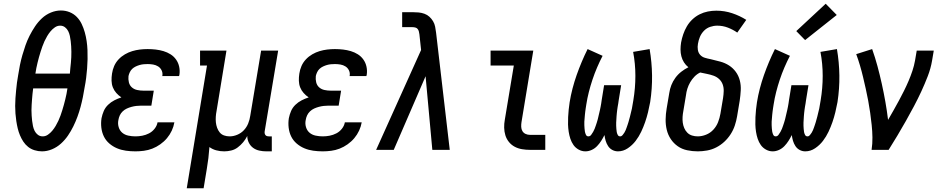

<svg xmlns="http://www.w3.org/2000/svg" viewBox="-20 -800 5040 1025"><path d="M204 8Q184 8 164.5 2Q145 -4 130 -16Q115 -28 104.5 -44Q94 -60 86.5 -78Q79 -96 74.5 -115Q70 -134 67 -154Q64 -174 62.5 -194Q61 -214 61 -234.5Q61 -255 62.5 -276Q64 -297 66 -317.5Q68 -338 70.5 -358.5Q73 -379 77 -399Q81 -426 86.5 -453Q92 -480 99.5 -506Q107 -532 116 -558Q125 -584 138 -609.5Q151 -635 167 -659Q183 -683 204 -702.5Q225 -722 251.5 -733Q278 -744 305 -744Q330 -744 352 -735Q374 -726 390 -709.5Q406 -693 416 -672Q426 -651 432.5 -628Q439 -605 442.5 -581Q446 -557 447 -533Q448 -509 447.5 -484Q447 -459 445 -434Q443 -409 440 -384.5Q437 -360 432 -335Q428 -309 422.5 -282Q417 -255 410 -229Q403 -203 393.5 -177Q384 -151 371.5 -125.5Q359 -100 343 -76.5Q327 -53 305.5 -33.5Q284 -14 257.5 -3Q231 8 204 8ZM169 -407H353Q354 -422 355.5 -436.5Q357 -451 358.5 -465.5Q360 -480 360.5 -494.5Q361 -509 361 -523.5Q361 -538 360 -552.5Q359 -567 357.5 -580.5Q356 -594 353 -608Q350 -622 344 -634Q338 -646 327 -654.5Q316 -663 301 -663Q286 -663 273 -654Q260 -645 250 -633Q240 -621 232 -607.5Q224 -594 217.5 -580Q211 -566 206 -551.5Q201 -537 196.5 -523Q192 -509 188 -494.5Q184 -480 180.5 -465.5Q177 -451 174 -436.5Q171 -422 169 -407ZM208 -72Q223 -72 236 -81Q249 -90 259 -102Q269 -114 277 -127.5Q285 -141 291.5 -155Q298 -169 303 -183Q308 -197 312.5 -211.5Q317 -226 321 -240.5Q325 -255 328.5 -269.5Q332 -284 335 -298.5Q338 -313 340 -328H157Q155 -313 153.5 -298.5Q152 -284 151 -269.5Q150 -255 149 -240.5Q148 -226 148 -211.5Q148 -197 149 -183Q150 -169 151.5 -155Q153 -141 156 -127Q159 -113 165 -101Q171 -89 182 -80.5Q193 -72 208 -72Z M703 8Q677 8 652 4.5Q627 1 604.5 -8.5Q582 -18 563.5 -34Q545 -50 534.5 -71.5Q524 -93 521 -118.5Q518 -144 522 -169Q526 -189 534 -207.5Q542 -226 557 -240.5Q572 -255 590.5 -264.5Q609 -274 628 -280Q613 -290 601 -303.5Q589 -317 582.5 -333.5Q576 -350 575.5 -369Q575 -388 578 -407Q581 -428 589.5 -447.5Q598 -467 613 -483Q628 -499 647 -510Q666 -521 686 -527Q706 -533 726.5 -535.5Q747 -538 768 -538Q790 -538 811.5 -535.5Q833 -533 853 -527Q873 -521 890.5 -510Q908 -499 920 -482Q932 -465 936.5 -444Q941 -423 938 -402Q937 -400 937 -398Q937 -396 936 -394H846Q846 -394 846.5 -395Q847 -396 847 -397Q849 -412 842.5 -425Q836 -438 824 -445.5Q812 -453 797.5 -455.5Q783 -458 768 -458Q757 -458 746.5 -457Q736 -456 725.5 -453Q715 -450 704.5 -445Q694 -440 686 -432.5Q678 -425 673 -414.5Q668 -404 666 -394Q664 -377 668 -360.5Q672 -344 684 -333.5Q696 -323 712.5 -319.5Q729 -316 746 -316H801L788 -236H733Q720 -236 707.5 -234.5Q695 -233 682 -229.5Q669 -226 657 -220.5Q645 -215 635 -205.5Q625 -196 619.5 -184Q614 -172 612 -159Q608 -140 613.5 -121.5Q619 -103 632.5 -91.5Q646 -80 665 -76Q684 -72 703 -72Q721 -72 739.5 -75.5Q758 -79 775.5 -88Q793 -97 805.5 -113Q818 -129 821 -147H911Q907 -124 897 -102.5Q887 -81 871.5 -62.5Q856 -44 835.5 -29.5Q815 -15 793 -6.5Q771 2 748 5Q725 8 703 8Z M977 205 1085 -450H1048V-530H1189L1136 -207Q1133 -192 1132 -176.5Q1131 -161 1132.5 -146.5Q1134 -132 1139 -118Q1144 -104 1153 -93Q1162 -82 1176 -77Q1190 -72 1206 -72Q1226 -72 1246.5 -80.5Q1267 -89 1282 -105Q1297 -121 1305 -141Q1313 -161 1316 -182L1374 -530H1465L1393 -99Q1392 -93 1393 -88Q1394 -83 1397 -79Q1400 -75 1405 -73.5Q1410 -72 1416 -72H1431V8H1402Q1383 8 1364.5 4Q1346 0 1331.5 -10.5Q1317 -21 1308.5 -38Q1300 -55 1300 -74Q1291 -56 1278 -40.5Q1265 -25 1249 -13Q1233 -1 1214 3.5Q1195 8 1177 8Q1155 8 1134.5 2.5Q1114 -3 1098 -15Q1096 15 1092.5 44Q1089 73 1084 102L1067 205Z M1703 8Q1677 8 1652 4.5Q1627 1 1604.5 -8.5Q1582 -18 1563.5 -34Q1545 -50 1534.5 -71.5Q1524 -93 1521 -118.5Q1518 -144 1522 -169Q1526 -189 1534 -207.5Q1542 -226 1557 -240.5Q1572 -255 1590.5 -264.5Q1609 -274 1628 -280Q1613 -290 1601 -303.5Q1589 -317 1582.5 -333.5Q1576 -350 1575.5 -369Q1575 -388 1578 -407Q1581 -428 1589.5 -447.5Q1598 -467 1613 -483Q1628 -499 1647 -510Q1666 -521 1686 -527Q1706 -533 1726.5 -535.5Q1747 -538 1768 -538Q1790 -538 1811.5 -535.5Q1833 -533 1853 -527Q1873 -521 1890.5 -510Q1908 -499 1920 -482Q1932 -465 1936.5 -444Q1941 -423 1938 -402Q1937 -400 1937 -398Q1937 -396 1936 -394H1846Q1846 -394 1846.5 -395Q1847 -396 1847 -397Q1849 -412 1842.5 -425Q1836 -438 1824 -445.5Q1812 -453 1797.5 -455.5Q1783 -458 1768 -458Q1757 -458 1746.5 -457Q1736 -456 1725.5 -453Q1715 -450 1704.5 -445Q1694 -440 1686 -432.5Q1678 -425 1673 -414.5Q1668 -404 1666 -394Q1664 -377 1668 -360.5Q1672 -344 1684 -333.5Q1696 -323 1712.5 -319.5Q1729 -316 1746 -316H1801L1788 -236H1733Q1720 -236 1707.5 -234.5Q1695 -233 1682 -229.5Q1669 -226 1657 -220.5Q1645 -215 1635 -205.5Q1625 -196 1619.5 -184Q1614 -172 1612 -159Q1608 -140 1613.5 -121.5Q1619 -103 1632.5 -91.5Q1646 -80 1665 -76Q1684 -72 1703 -72Q1721 -72 1739.5 -75.5Q1758 -79 1775.5 -88Q1793 -97 1805.5 -113Q1818 -129 1821 -147H1911Q1907 -124 1897 -102.5Q1887 -81 1871.5 -62.5Q1856 -44 1835.5 -29.5Q1815 -15 1793 -6.5Q1771 2 1748 5Q1725 8 1703 8Z M1988 0 2228 -533 2219 -617Q2218 -625 2216 -632.5Q2214 -640 2209.5 -645.5Q2205 -651 2197.5 -653Q2190 -655 2182 -655H2127V-735H2182Q2199 -735 2215 -733.5Q2231 -732 2246 -726.5Q2261 -721 2272.5 -710.5Q2284 -700 2292 -686.5Q2300 -673 2303 -657.5Q2306 -642 2308 -626L2381 0H2288L2252 -393L2082 0Z M2810 0Q2788 0 2767 -3.5Q2746 -7 2728 -16.5Q2710 -26 2697 -42Q2684 -58 2678 -77.5Q2672 -97 2671.5 -118.5Q2671 -140 2675 -161L2723 -450H2599V-530H2827L2764 -148Q2762 -136 2762.5 -123Q2763 -110 2769 -100Q2775 -90 2786 -85Q2797 -80 2810 -80H2891V0Z M3105 8Q3086 8 3069 -1.5Q3052 -11 3041.5 -26Q3031 -41 3025 -59Q3019 -77 3016 -96.5Q3013 -116 3012.5 -135.5Q3012 -155 3013 -175Q3014 -195 3016 -215Q3018 -235 3021 -254Q3027 -291 3036.5 -327.5Q3046 -364 3058.5 -399.5Q3071 -435 3085.5 -469.5Q3100 -504 3117 -538L3197 -502Q3181 -471 3167.5 -439.5Q3154 -408 3143 -375Q3132 -342 3123.5 -308.5Q3115 -275 3110 -242Q3108 -232 3107 -223Q3106 -214 3104.5 -205Q3103 -196 3102.5 -187Q3102 -178 3101 -169Q3100 -160 3099.5 -150.5Q3099 -141 3099.5 -132Q3100 -123 3100.5 -114.5Q3101 -106 3102.5 -97.5Q3104 -89 3108 -80.5Q3112 -72 3121 -72Q3130 -72 3136 -80Q3142 -88 3146.5 -96Q3151 -104 3154.5 -112.5Q3158 -121 3160.5 -129Q3163 -137 3166 -145.5Q3169 -154 3171 -162.5Q3173 -171 3175 -179.5Q3177 -188 3179 -196.5Q3181 -205 3183 -213.5Q3185 -222 3186.5 -230.5Q3188 -239 3189.5 -247.5Q3191 -256 3192 -265L3205 -345H3296L3283 -265Q3282 -256 3280.5 -247.5Q3279 -239 3277.5 -230.5Q3276 -222 3275 -213.5Q3274 -205 3273 -196.5Q3272 -188 3271.5 -179.5Q3271 -171 3270.5 -162.5Q3270 -154 3269.5 -145.5Q3269 -137 3269.5 -128.5Q3270 -120 3270.5 -111.5Q3271 -103 3272.5 -95Q3274 -87 3278 -79.5Q3282 -72 3291 -72Q3298 -72 3303.5 -78.5Q3309 -85 3313 -91.5Q3317 -98 3320 -105Q3323 -112 3325.5 -119.5Q3328 -127 3330.5 -134Q3333 -141 3335 -148Q3337 -155 3339 -162.5Q3341 -170 3343 -177Q3345 -184 3346.5 -191.5Q3348 -199 3350 -206Q3352 -213 3353.5 -220.5Q3355 -228 3356 -235Q3357 -242 3358.5 -249.5Q3360 -257 3361 -264Q3372 -330 3372 -395Q3372 -460 3360 -523L3448 -538Q3460 -468 3461 -397.5Q3462 -327 3451 -255Q3446 -228 3439.5 -201Q3433 -174 3424 -148Q3415 -122 3403 -96.5Q3391 -71 3373.5 -48Q3356 -25 3331.5 -8.5Q3307 8 3279 8Q3263 8 3249 0.5Q3235 -7 3226.5 -20Q3218 -33 3213.5 -48Q3209 -63 3207 -79Q3199 -63 3189.5 -48Q3180 -33 3167.5 -20Q3155 -7 3138.5 0.5Q3122 8 3105 8Z M3705 8Q3676 8 3648 2Q3620 -4 3598 -19.5Q3576 -35 3561 -57.5Q3546 -80 3539.5 -107Q3533 -134 3533.5 -163Q3534 -192 3539 -221L3553 -304Q3556 -325 3564 -345.5Q3572 -366 3585.5 -384.5Q3599 -403 3617 -417Q3635 -431 3655 -441Q3641 -452 3631.5 -467Q3622 -482 3617.5 -499.5Q3613 -517 3613 -535.5Q3613 -554 3616 -573Q3620 -595 3627.5 -617Q3635 -639 3647 -659.5Q3659 -680 3676.5 -696.5Q3694 -713 3715 -723.5Q3736 -734 3758.5 -738.5Q3781 -743 3804 -743Q3848 -743 3888.5 -729.5Q3929 -716 3964 -694L3916 -626Q3893 -642 3866 -652.5Q3839 -663 3809 -663Q3790 -663 3771 -656.5Q3752 -650 3738 -635.5Q3724 -621 3716.5 -603Q3709 -585 3706 -566Q3703 -550 3705.5 -534Q3708 -518 3718 -507Q3728 -496 3743 -491.5Q3758 -487 3774 -484Q3800 -478 3825.5 -471Q3851 -464 3872 -450.5Q3893 -437 3908 -416.5Q3923 -396 3929.5 -370.5Q3936 -345 3934.5 -317.5Q3933 -290 3929 -263L3915 -179Q3911 -155 3903 -130.5Q3895 -106 3880.5 -83.5Q3866 -61 3846.5 -43Q3827 -25 3803.5 -13Q3780 -1 3754.5 3.5Q3729 8 3705 8ZM3705 -72Q3727 -72 3749.5 -81Q3772 -90 3788.5 -108Q3805 -126 3813.5 -148Q3822 -170 3826 -193L3840 -276Q3843 -295 3843.5 -314Q3844 -333 3838 -349.5Q3832 -366 3819 -378Q3806 -390 3789 -396Q3772 -402 3754 -405.5Q3736 -409 3718 -413Q3718 -413 3718 -413Q3718 -413 3718 -413Q3701 -405 3687.5 -391Q3674 -377 3664.5 -360.5Q3655 -344 3649.5 -326.5Q3644 -309 3642 -291L3628 -207Q3625 -192 3624 -176Q3623 -160 3625 -145Q3627 -130 3633 -116Q3639 -102 3649.5 -91.5Q3660 -81 3674.5 -76.5Q3689 -72 3705 -72Z M4105 8Q4086 8 4069 -1.5Q4052 -11 4041.5 -26Q4031 -41 4025 -59Q4019 -77 4016 -96.5Q4013 -116 4012.5 -135.5Q4012 -155 4013 -175Q4014 -195 4016 -215Q4018 -235 4021 -254Q4027 -291 4036.5 -327.5Q4046 -364 4058.5 -399.5Q4071 -435 4085.5 -469.5Q4100 -504 4117 -538L4197 -502Q4181 -471 4167.5 -439.5Q4154 -408 4143 -375Q4132 -342 4123.5 -308.5Q4115 -275 4110 -242Q4108 -232 4107 -223Q4106 -214 4104.5 -205Q4103 -196 4102.5 -187Q4102 -178 4101 -169Q4100 -160 4099.5 -150.5Q4099 -141 4099.5 -132Q4100 -123 4100.5 -114.5Q4101 -106 4102.5 -97.5Q4104 -89 4108 -80.5Q4112 -72 4121 -72Q4130 -72 4136 -80Q4142 -88 4146.5 -96Q4151 -104 4154.5 -112.5Q4158 -121 4160.5 -129Q4163 -137 4166 -145.5Q4169 -154 4171 -162.5Q4173 -171 4175 -179.5Q4177 -188 4179 -196.5Q4181 -205 4183 -213.5Q4185 -222 4186.5 -230.5Q4188 -239 4189.5 -247.5Q4191 -256 4192 -265L4205 -345H4296L4283 -265Q4282 -256 4280.5 -247.5Q4279 -239 4277.5 -230.5Q4276 -222 4275 -213.5Q4274 -205 4273 -196.5Q4272 -188 4271.5 -179.5Q4271 -171 4270.5 -162.5Q4270 -154 4269.5 -145.5Q4269 -137 4269.5 -128.5Q4270 -120 4270.5 -111.5Q4271 -103 4272.5 -95Q4274 -87 4278 -79.5Q4282 -72 4291 -72Q4298 -72 4303.5 -78.5Q4309 -85 4313 -91.5Q4317 -98 4320 -105Q4323 -112 4325.5 -119.5Q4328 -127 4330.5 -134Q4333 -141 4335 -148Q4337 -155 4339 -162.5Q4341 -170 4343 -177Q4345 -184 4346.5 -191.5Q4348 -199 4350 -206Q4352 -213 4353.5 -220.5Q4355 -228 4356 -235Q4357 -242 4358.5 -249.5Q4360 -257 4361 -264Q4372 -330 4372 -395Q4372 -460 4360 -523L4448 -538Q4460 -468 4461 -397.5Q4462 -327 4451 -255Q4446 -228 4439.5 -201Q4433 -174 4424 -148Q4415 -122 4403 -96.5Q4391 -71 4373.5 -48Q4356 -25 4331.5 -8.5Q4307 8 4279 8Q4263 8 4249 0.5Q4235 -7 4226.5 -20Q4218 -33 4213.5 -48Q4209 -63 4207 -79Q4199 -63 4189.5 -48Q4180 -33 4167.5 -20Q4155 -7 4138.5 0.5Q4122 8 4105 8ZM4278 -586 4231 -634 4388 -780 4447 -720Z M4633 0Q4638 -33 4637.5 -66.5Q4637 -100 4633.5 -133Q4630 -166 4625.5 -198Q4621 -230 4615 -262Q4609 -294 4602 -325.5Q4595 -357 4587.5 -388.5Q4580 -420 4571 -450.5Q4562 -481 4551 -511L4636 -538Q4652 -493 4664.5 -446.5Q4677 -400 4687.5 -352.5Q4698 -305 4706.5 -257Q4715 -209 4721 -160Q4736 -186 4750.5 -211.5Q4765 -237 4779 -263Q4793 -289 4806 -315Q4819 -341 4830.5 -368Q4842 -395 4851 -422Q4860 -449 4865 -477L4874 -530H4965L4956 -477Q4949 -435 4933 -393.5Q4917 -352 4898.5 -312Q4880 -272 4859 -232.5Q4838 -193 4816 -154Q4794 -115 4771 -76.5Q4748 -38 4724 0Z"/></svg>

Font: Iosevka Slab Medium Oblique
Style: Regular
Weight: 500
Italic angle: -9°
Monospace: yes
Designer: Belleve Invis
Foundry: Belleve Invis
Version: Version 11.1.1; ttfautohint (v1.8.3)